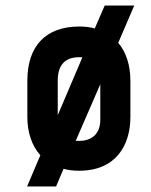

<svg xmlns="http://www.w3.org/2000/svg" viewBox="-20 -608 545 695"><path d="M183 67 210 3C227 8 246 10 267 10C399 10 452 -82 452 -184V-316C452 -373 436 -420 408 -453L466 -588H359L323 -505C306 -510 287 -512 267 -512C146 -512 79 -442 79 -316V-184C79 -131 94 -82 126 -46L78 67ZM189 -191V-316C189 -389 233 -401 267 -401C270 -401 274 -401 278 -400ZM343 -174C343 -120 308 -98 267 -98H254L343 -303Z"/></svg>

Font: Advent Pro
Style: Bold
Weight: 700
Designer: Andreas Kalpakidis
Foundry: Andreas Kalpakidis
Version: Version 2.002 2008